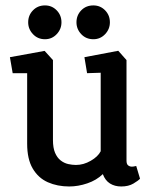

<svg xmlns="http://www.w3.org/2000/svg" viewBox="-20 -671 556 695"><path d="M230.5 4Q187.8 4 153.2 -11.3Q118.7 -26.6 98.5 -60.8Q78.3 -95 78.3 -150.8V-406.1H25.9L15.9 -464L141.5 -486.8L171.7 -453.5V-164.2Q171.7 -135.7 179.3 -117.9Q187 -100 199.5 -90.3Q212.1 -80.5 226.7 -77.2Q241.4 -73.9 255 -73.9Q282.4 -73.9 308.5 -89Q334.6 -104 344.5 -123.5V-407.7L295.2 -406.1L285.6 -464L408.1 -487.2L437.9 -453.5V-89.8Q437.9 -76.8 443.9 -72.3Q449.8 -67.8 457.2 -67.8Q462.7 -67.8 467.2 -69Q471.7 -70.2 473.1 -70.2L486.9 -24.2Q480.9 -17.2 463 -6.6Q445.1 4 418.9 4Q395.3 4 378.1 -6.8Q360.9 -17.5 352.2 -40.7Q329.2 -18.5 296.1 -7.3Q263 4 230.5 4ZM318 -529Q291.4 -529 274.1 -547.3Q256.8 -565.6 256.8 -590.2Q256.8 -615.8 274.1 -633.6Q291.4 -651.4 318 -651.4Q343.1 -651.4 360.5 -633.6Q377.8 -615.8 377.8 -590.2Q377.8 -565.6 360.5 -547.3Q343.1 -529 318 -529ZM142.8 -529Q116.7 -529 99.4 -547.3Q82 -565.6 82 -590.2Q82 -615.8 99.4 -633.6Q116.7 -651.4 142.8 -651.4Q167.9 -651.4 185.2 -633.6Q202.5 -615.8 202.5 -590.2Q202.5 -565.6 185.2 -547.3Q167.9 -529 142.8 -529Z"/></svg>

Font: Kreon Light
Style: Regular
Weight: 300
Designer: Julia Petretta
Foundry: Julia Petretta and Eli Heuer
Version: Version 2.002